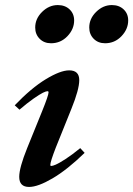

<svg xmlns="http://www.w3.org/2000/svg" viewBox="-20 -720 521 751"><path d="M391.1 -550.8Q363.8 -550.8 346.4 -568.4Q329.1 -585.9 329.1 -612.3Q329.1 -647 356.2 -673.6Q383.3 -700.2 417.5 -700.2Q445.8 -700.2 463.6 -683.3Q481.4 -666.5 481.4 -640.1Q481.4 -606 455.1 -578.4Q428.7 -550.8 391.1 -550.8ZM179.7 -550.8Q152.3 -550.8 135 -568.4Q117.7 -585.9 117.7 -612.3Q117.7 -647 144.8 -673.6Q171.9 -700.2 206.1 -700.2Q234.4 -700.2 252.2 -683.3Q270 -666.5 270 -640.1Q270 -606 243.7 -578.4Q217.3 -550.8 179.7 -550.8ZM93.8 11.2Q55.2 11.2 55.2 -28.3Q55.2 -64 86.4 -141.1L145 -285.6Q169.9 -347.2 169.9 -358.9Q169.9 -363.3 165.5 -363.3Q160.2 -363.3 147.7 -357.2Q135.3 -351.1 110.8 -334Q86.4 -316.9 56.2 -291L37.6 -308.1Q102.1 -375.5 159.2 -410.2Q216.3 -444.8 250.5 -444.8Q290 -444.8 290 -406.7Q290 -370.1 259.3 -294.4L198.2 -142.6Q176.8 -87.4 176.8 -74.7Q176.8 -70.8 180.2 -70.8Q186 -70.8 198.5 -76.2Q210.9 -81.5 236.6 -98.1Q262.2 -114.7 293.9 -140.6L311 -122.1Q243.2 -56.2 185.8 -22.5Q128.4 11.2 93.8 11.2Z"/></svg>

Font: Elstob
Style: Bold Italic
Weight: 700
Italic angle: -20°
Designer: Peter S. Baker
Version: Version 1.015